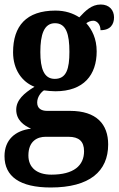

<svg xmlns="http://www.w3.org/2000/svg" viewBox="-20 -595 529 852"><path d="M205 237C378 237 460 165 460 46C460 -44 408 -103 291 -103H189C163 -103 145 -114 145 -140C145 -164 161 -185 175 -194C186 -192 213 -190 226 -190C352 -190 409 -263 409 -367C409 -424 388 -464 363 -492C371 -498 382 -503 394 -503C409 -503 426 -488 426 -461C471 -461 486 -488 486 -518C486 -549 466 -575 427 -575C386 -575 359 -547 332 -518C304 -536 270 -548 226 -548C97 -548 38 -480 38 -363C38 -286 78 -231 133 -210C86 -181 52 -151 52 -108C52 -62 86 -38 118 -24C47 -16 0 26 0 98C0 188 68 237 205 237ZM223 -245C175 -245 159 -291 159 -364C159 -441 175 -492 224 -492C274 -492 288 -443 288 -365C288 -290 275 -245 223 -245ZM208 180C144 180 106 149 106 95C106 29 148 12 182 12H284C330 12 353 32 353 76C353 140 307 180 208 180Z"/></svg>

Font: Noto Serif Tamil Condensed
Style: Bold Italic
Weight: 700
Width: 3
Italic angle: -12°
Designer: Indian Type Foundry, Tom Grace, and the Monotype Design Team
Foundry: Monotype Imaging Inc.
Version: Version 2.003